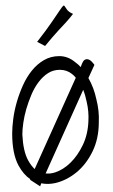

<svg xmlns="http://www.w3.org/2000/svg" viewBox="-20 -654 402 684"><path d="M270.5 -422.9Q272.5 -428.7 275.9 -434.6Q279.3 -440.4 285.2 -442.4Q291 -444.3 298.3 -440.9Q305.7 -437.5 316.4 -422.9L294.9 -376Q314.5 -341.8 323.2 -300.8Q334 -258.8 332 -218.8Q332 -160.2 309.6 -114.3Q287.1 -68.4 252.4 -40Q217.8 -11.7 177.7 -2Q151.4 3.9 127 -1L123 9.8L86.9 -13.7L87.9 -15.6Q63.5 -32.2 45.9 -64.5Q23.4 -106.4 23.4 -178.7Q23.4 -201.2 27.3 -231Q31.2 -260.7 40 -291Q48.8 -321.3 62 -350.6Q75.2 -379.9 93.8 -402.8Q112.3 -425.8 136.7 -439.9Q161.1 -454.1 191.4 -454.1Q222.7 -454.1 249 -431.6Q258.8 -424.8 267.6 -415ZM59.6 -174.8Q62.5 -115.2 80.1 -83Q90.8 -63.5 103.5 -51.8L250 -377Q244.1 -384.8 236.3 -390.6Q217.8 -405.3 193.4 -405.3Q169.9 -405.3 151.4 -393.6Q132.8 -381.8 117.7 -361.8Q102.5 -341.8 91.8 -316.4Q81.1 -291 73.7 -265.6Q66.4 -240.2 63 -216.3Q59.6 -192.4 59.6 -174.8ZM176.8 -40Q206.1 -49.8 231.4 -74.7Q256.8 -99.6 274.9 -137.2Q293 -174.8 294.9 -221.7Q296.9 -256.8 289.1 -290Q284.2 -314.5 276.4 -334L142.6 -36.1Q159.2 -34.2 176.8 -40ZM240.2 -604.5Q226.6 -586.9 214.4 -573.7Q202.1 -560.5 189.9 -547.4Q177.7 -534.2 165.5 -520Q153.3 -505.9 140.6 -490.2L112.3 -504.9Q146.5 -548.8 165 -576.2Q183.6 -603.5 192.9 -617.2Q202.1 -630.9 205.1 -633.3Q208 -635.7 210.4 -631.8Q212.9 -627.9 218.8 -619.6Q224.6 -611.3 240.2 -604.5Z"/></svg>

Font: Annie Use Your Telescope
Style: Regular
Weight: 400
Version: Version 1.003 2001